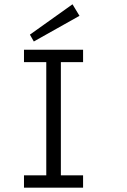

<svg xmlns="http://www.w3.org/2000/svg" viewBox="-20 -867 586 887"><path d="M363.8 0H90.8V-57.1H193.8V-580.1H90.8V-637.2H363.8V-580.1H261.2V-57.1H363.8ZM347.2 -793.9 136.2 -675.3 118.2 -707 314.9 -847.2Z"/></svg>

Font: Anonymous Pro
Style: Regular
Weight: 400
Monospace: yes
Designer: Mark Simonson
Version: Version 1.003